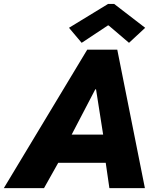

<svg xmlns="http://www.w3.org/2000/svg" viewBox="-72 -978 826 998"><path d="M-52.2 0 381.3 -719.7H537.6L681.2 0H496.6L471.2 -175.8L469.2 -246.1L427.2 -513.7H423.3L283.7 -246.1L255.4 -175.8L156.7 0ZM148.9 -131.8 180.2 -278.3H565.9L535.6 -131.8ZM352.5 -755.4 286.6 -833.5 489.7 -957.5H521.5L682.6 -833.5L598.6 -755.4L492.7 -845.7H488.8Z"/></svg>

Font: Reddit Sans Black
Style: Italic
Weight: 900
Italic angle: -11.25°
Designer: Stephen Hutchings
Version: Version 1.013